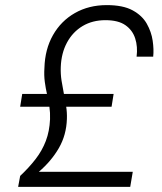

<svg xmlns="http://www.w3.org/2000/svg" viewBox="-20 -732 636 752"><path d="M51 0 59 -43Q94 -76 119.5 -109Q145 -142 159.5 -180Q174 -218 176 -265Q177 -290 173.5 -314Q170 -338 164.5 -361.5Q159 -385 155.5 -411Q152 -437 154 -466Q156 -539 187.5 -594.5Q219 -650 273.5 -681Q328 -712 398 -712Q462 -712 499.5 -691.5Q537 -671 555 -639Q573 -607 578 -572.5Q583 -538 580 -510H515Q520 -549 509.5 -581.5Q499 -614 471 -633.5Q443 -653 393 -653Q342 -653 303.5 -630Q265 -607 242.5 -565.5Q220 -524 218 -469Q217 -442 221 -416.5Q225 -391 230 -366Q235 -341 239 -316Q243 -291 242 -266Q240 -203 210.5 -152Q181 -101 132 -59H500L490 0ZM59 -314 67 -364H425L417 -314Z"/></svg>

Font: DM Sans 17pt Light
Style: Italic
Weight: 300
Italic angle: -10°
Version: Version 4.004;gftools[0.9.30]